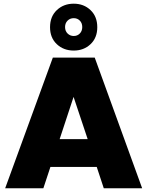

<svg xmlns="http://www.w3.org/2000/svg" viewBox="-20 -1016 795 1036"><path d="M540 0 502 -115.2H252L213.9 0H7.8L265.1 -705.1H491.2L747.1 0ZM377.9 -918Q357.9 -918 344.5 -904.5Q331.1 -891.1 331.1 -870.1Q331.1 -848.6 344.7 -835.2Q358.4 -821.8 377.9 -821.8Q397.5 -821.8 410.6 -835.2Q423.8 -848.6 423.8 -870.1Q423.8 -891.6 410.6 -904.8Q397.5 -918 377.9 -918ZM377.9 -996.1Q432.1 -996.1 468.5 -961.4Q504.9 -926.8 504.9 -869.1Q504.9 -812 468.5 -777.6Q432.1 -743.2 377.9 -743.2Q323.2 -743.2 286.6 -777.6Q250 -812 250 -869.1Q250 -926.8 286.6 -961.4Q323.2 -996.1 377.9 -996.1ZM453.1 -265.1 377 -493.2 301.8 -265.1Z"/></svg>

Font: Poppins ExtraBold
Style: Regular
Weight: 800
Designer: Ninad Kale (Devanagari), Jonny Pinhorn (Latin)
Foundry: Indian Type Foundry
Version: Version 3.200;PS 1.000;hotconv 16.6.54;makeotf.lib2.5.65590